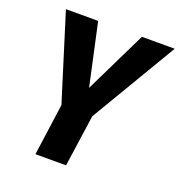

<svg xmlns="http://www.w3.org/2000/svg" viewBox="-126 -800 851 907"><g transform="rotate(20 299.5 -346.5)"><path d="M599 -693 342 -260 305 0H151L187 -260L52 -693H214L282 -381L434 -693Z"/></g></svg>

Font: Fira Sans Condensed
Style: Bold Italic
Weight: 700
Width: 3
Italic angle: -8°
Designer: Carrois Corporate & Edenspiekermann AG
Foundry: Carrois Corporate GbR & Edenspiekermann AG
Version: Version 4.203